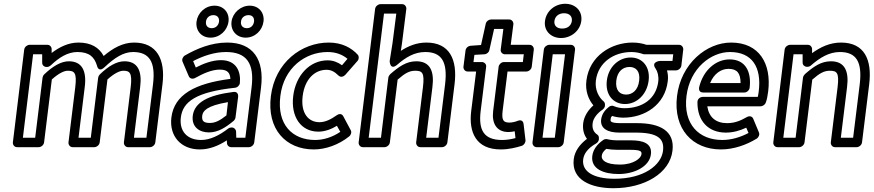

<svg xmlns="http://www.w3.org/2000/svg" viewBox="-20 -753 4620 1015"><path d="M101 -25 155 -466H203V-421C203 -408 214 -399 225 -399H229C236 -399 243 -403 248 -407C292 -449 338 -478 389 -478C452 -478 479 -452 493 -405C493 -405 500 -367 533 -398C585 -447 632 -478 683 -478C770 -478 803 -426 789 -308L754 -25H688L721 -293C732 -379 707 -429 638 -429C596 -429 553 -403 508 -360C503 -355 500 -349 499 -343L460 -25H395L428 -293C439 -379 413 -429 344 -429C303 -429 259 -403 214 -360C209 -355 206 -349 205 -343L166 -25ZM48 0C47 11 55 25 70 25H185C196 25 211 15 213 0L254 -333C292 -367 320 -379 338 -379C373 -379 387 -369 378 -293L342 0C341 11 349 25 364 25H479C490 25 505 15 507 0L548 -333C585 -366 613 -379 632 -379C665 -379 680 -369 671 -293L635 0C634 11 642 25 657 25H773C784 25 799 15 801 0L839 -308C855 -438 810 -528 689 -528C628 -528 575 -497 528 -457C504 -502 461 -528 395 -528C341 -528 294 -504 253 -473V-494C253 -505 244 -516 231 -516H136C125 -516 110 -506 108 -491Z M936 -132C946 -216 1018 -267 1222 -289C1235 -290 1247 -302 1248 -314C1254 -373 1231 -435 1148 -435C1101 -435 1054 -416 1015 -396L1001 -430C1053 -457 1113 -478 1175 -478C1283 -478 1326 -419 1310 -291L1277 -25H1229L1228 -58C1227 -70 1217 -79 1206 -79H1203C1197 -79 1191 -77 1186 -73C1140 -38 1092 -13 1043 -13C970 -13 927 -59 936 -132ZM886 -132C874 -33 937 37 1036 37C1088 37 1136 17 1179 -11L1180 4C1180 15 1190 25 1202 25H1296C1307 25 1322 15 1324 0L1360 -291C1378 -437 1319 -528 1181 -528C1096 -528 1019 -495 958 -460C947 -454 940 -439 945 -427L978 -350C984 -336 1000 -334 1012 -341C1057 -366 1101 -385 1142 -385C1184 -385 1196 -367 1198 -336C1011 -312 901 -253 886 -132ZM999 -141C992 -81 1035 -53 1084 -53C1133 -53 1173 -79 1215 -114C1221 -119 1224 -126 1225 -132L1239 -242C1240 -252 1236 -270 1214 -267C1080 -250 1008 -212 999 -141ZM1049 -141C1052 -166 1072 -194 1185 -213L1177 -143C1143 -116 1118 -103 1090 -103C1057 -103 1046 -113 1049 -141ZM1099 -604C1078 -604 1066 -618 1069 -639C1071 -659 1087 -673 1108 -673C1130 -673 1140 -658 1138 -639C1135 -618 1120 -604 1099 -604ZM1093 -554C1142 -554 1182 -592 1188 -639C1194 -686 1162 -723 1114 -723C1065 -723 1025 -685 1019 -639C1013 -592 1044 -554 1093 -554ZM1285 -604C1264 -604 1251 -618 1254 -639C1256 -659 1272 -673 1294 -673C1315 -673 1325 -659 1323 -639C1320 -618 1306 -604 1285 -604ZM1279 -554C1328 -554 1367 -592 1373 -639C1379 -685 1349 -723 1300 -723C1252 -723 1210 -685 1204 -639C1198 -592 1230 -554 1279 -554Z M1462 -245C1480 -395 1594 -478 1712 -478C1758 -478 1792 -463 1817 -442L1788 -408C1766 -424 1741 -434 1712 -434C1616 -434 1543 -353 1530 -245C1517 -138 1569 -57 1663 -57C1700 -57 1735 -72 1761 -88L1779 -56C1736 -27 1689 -13 1646 -13C1526 -13 1443 -94 1462 -245ZM1412 -245C1390 -70 1491 37 1639 37C1701 37 1770 13 1826 -32C1836 -40 1840 -55 1834 -65L1795 -138C1786 -156 1768 -150 1759 -143C1731 -123 1700 -107 1669 -107C1609 -107 1569 -156 1580 -245C1591 -335 1644 -384 1706 -384C1729 -384 1748 -375 1769 -354C1782 -341 1798 -349 1806 -358L1870 -431C1878 -440 1879 -455 1871 -464C1838 -500 1788 -528 1718 -528C1574 -528 1434 -423 1412 -245Z M1929 -25 2010 -681H2075L2055 -525L2040 -430C2040 -430 2041 -378 2080 -411C2124 -449 2170 -478 2228 -478C2315 -478 2347 -426 2333 -308L2298 -25H2233L2266 -293C2277 -379 2252 -429 2181 -429C2128 -429 2089 -401 2043 -361C2038 -356 2034 -349 2033 -343L1994 -25ZM1876 0C1875 11 1883 25 1898 25H2013C2024 25 2039 15 2041 0L2082 -332C2121 -366 2144 -379 2175 -379C2212 -379 2225 -369 2216 -293L2180 0C2179 11 2187 25 2202 25H2317C2328 25 2343 15 2345 0L2383 -308C2399 -438 2357 -528 2234 -528C2182 -528 2137 -509 2099 -484L2105 -523L2128 -706C2129 -717 2121 -731 2106 -731H1991C1980 -731 1965 -721 1963 -706Z M2521 -166 2550 -400C2552 -415 2539 -425 2528 -425H2483L2488 -463L2541 -466C2554 -467 2565 -477 2567 -488L2592 -600H2641L2627 -491C2625 -476 2638 -466 2649 -466H2749L2744 -425H2644C2629 -425 2617 -411 2616 -400L2587 -166C2579 -101 2605 -55 2668 -55C2679 -55 2691 -57 2701 -59L2705 -23C2682 -17 2660 -13 2634 -13C2536 -13 2509 -67 2521 -166ZM2471 -166C2457 -53 2497 37 2627 37C2670 37 2709 27 2738 18C2750 14 2759 1 2758 -12L2748 -97C2745 -123 2723 -117 2716 -114C2705 -109 2686 -105 2674 -105C2643 -105 2631 -115 2637 -166L2663 -375H2763C2774 -375 2789 -385 2791 -400L2802 -491C2803 -502 2795 -516 2780 -516H2680L2694 -625C2695 -636 2687 -650 2672 -650H2576C2564 -650 2551 -641 2548 -628L2523 -515L2467 -511C2455 -510 2443 -500 2441 -486L2430 -400C2429 -389 2437 -375 2452 -375H2497Z M2952 -602C2922 -602 2908 -619 2911 -642C2914 -666 2933 -683 2962 -683C2991 -683 3006 -666 3003 -642C3000 -619 2982 -602 2952 -602ZM2946 -552C2998 -552 3046 -589 3053 -642C3060 -696 3021 -733 2968 -733C2915 -733 2868 -696 2861 -642C2854 -589 2894 -552 2946 -552ZM2848 -25 2902 -466H2967L2913 -25ZM2795 0C2794 11 2802 25 2817 25H2932C2943 25 2958 15 2960 0L3020 -491C3021 -502 3013 -516 2998 -516H2883C2872 -516 2857 -506 2855 -491Z M3111 72C3103 140 3171 167 3250 167C3333 167 3413 128 3421 63C3429 2 3373 -11 3318 -11H3251C3225 -11 3207 -13 3191 -17C3184 -19 3174 -17 3169 -13C3136 10 3115 39 3111 72ZM3161 72C3162 60 3168 48 3185 34C3203 37 3222 39 3245 39H3312C3369 39 3373 48 3371 63C3369 82 3332 117 3257 117C3180 117 3159 92 3161 72ZM3063 89C3067 59 3088 30 3132 5C3140 0 3145 -8 3146 -16V-20C3147 -29 3144 -37 3138 -41C3120 -53 3109 -71 3113 -102C3116 -128 3139 -156 3165 -173C3172 -178 3177 -186 3178 -193V-197C3179 -205 3176 -213 3171 -217C3146 -238 3124 -278 3130 -327C3142 -423 3225 -478 3318 -478C3342 -478 3363 -473 3380 -467C3382 -466 3386 -466 3388 -466H3539L3535 -431H3470C3470 -431 3419 -428 3446 -390C3456 -376 3463 -351 3460 -323C3449 -230 3376 -181 3281 -181C3263 -181 3243 -184 3225 -192C3217 -196 3206 -194 3199 -188C3180 -173 3162 -152 3158 -122C3152 -74 3192 -52 3254 -52H3341C3456 -52 3493 -21 3485 44C3476 120 3384 192 3229 192C3114 192 3055 152 3063 89ZM3013 89C3000 198 3104 242 3223 242C3388 242 3521 162 3535 44C3548 -61 3469 -102 3348 -102H3261C3203 -102 3207 -114 3208 -122C3209 -132 3211 -135 3216 -140C3235 -134 3256 -131 3275 -131C3388 -131 3495 -198 3510 -323C3513 -344 3511 -362 3506 -381H3554C3565 -381 3580 -391 3582 -406L3592 -491C3593 -502 3585 -516 3570 -516H3398C3378 -523 3352 -528 3324 -528C3211 -528 3096 -457 3080 -327C3073 -272 3091 -227 3117 -196C3092 -174 3068 -141 3063 -102C3059 -68 3067 -40 3083 -19C3045 10 3018 46 3013 89ZM3284 -203C3346 -203 3400 -253 3409 -327C3418 -399 3377 -449 3314 -449C3252 -449 3197 -401 3188 -327C3179 -253 3221 -203 3284 -203ZM3290 -253C3257 -253 3232 -275 3238 -327C3244 -377 3274 -399 3308 -399C3341 -399 3365 -377 3359 -327C3353 -275 3322 -253 3290 -253Z M3609 -245C3627 -393 3739 -478 3839 -478C3956 -478 4007 -398 3991 -270C3990 -260 3988 -249 3986 -241H3696C3686 -241 3667 -234 3667 -213C3666 -113 3725 -52 3817 -52C3855 -52 3891 -62 3925 -78L3937 -50C3893 -27 3846 -13 3798 -13C3675 -13 3591 -96 3609 -245ZM3559 -245C3538 -70 3642 37 3791 37C3859 37 3926 13 3980 -20C3991 -27 3997 -42 3992 -53L3962 -125C3956 -140 3940 -141 3928 -134C3892 -113 3861 -102 3824 -102C3765 -102 3728 -132 3719 -191H4001C4011 -191 4024 -199 4028 -210C4034 -225 4038 -246 4041 -270C4059 -416 3994 -528 3845 -528C3715 -528 3580 -417 3559 -245ZM3697 -264H3915C3930 -264 3942 -278 3943 -289C3953 -374 3921 -439 3837 -439C3765 -439 3698 -383 3676 -292C3674 -282 3675 -264 3697 -264ZM3734 -314C3755 -365 3793 -389 3831 -389C3876 -389 3895 -367 3895 -314Z M4121 -25 4175 -466H4223V-422C4223 -409 4234 -400 4245 -400H4249C4256 -400 4263 -403 4267 -407C4314 -448 4363 -478 4420 -478C4507 -478 4539 -426 4525 -308L4490 -25H4425L4458 -293C4469 -379 4444 -429 4373 -429C4320 -429 4281 -401 4235 -361C4230 -356 4226 -349 4225 -343L4186 -25ZM4068 0C4067 11 4075 25 4090 25H4205C4216 25 4231 15 4233 0L4274 -332C4313 -366 4336 -379 4367 -379C4404 -379 4417 -369 4408 -293L4372 0C4371 11 4379 25 4394 25H4509C4520 25 4535 15 4537 0L4575 -308C4591 -438 4549 -528 4426 -528C4367 -528 4317 -504 4273 -472V-494C4273 -505 4264 -516 4251 -516H4156C4145 -516 4130 -506 4128 -491Z"/></svg>

Font: Falling Sky
Style: OuObl
Weight: 400
Designer: Paul D. Hunt
Foundry: Adobe Systems Incorporated
Version: Version 1.02